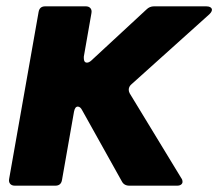

<svg xmlns="http://www.w3.org/2000/svg" viewBox="-20 -587 690 607"><path d="M176 -18Q173 0 155 0H27Q17 0 12 -6Q7 -12 9 -22L102 -549Q105 -567 123 -567H251Q261 -567 266 -561Q271 -555 269 -545L245 -408V-403Q245 -389 255 -389Q261 -389 268 -395L443 -557Q453 -567 467 -567H632Q640 -567 645 -564Q650 -561 650 -556Q650 -550 642 -542L395 -320Q387 -313 387 -303Q387 -298 390 -292L553 -24Q557 -19 557 -12Q557 -7 552.5 -3.5Q548 0 540 0H389Q372 0 365 -14L240 -238Q234 -250 226 -250Q217 -250 214 -234Z"/></svg>

Font: Open Sauce Two Black Italic
Style: Regular
Weight: 900
Italic angle: -10°
Designer: Alfredo Marco Pradil
Foundry: Creative Sauce Fz LLC
Version: Version 1.477